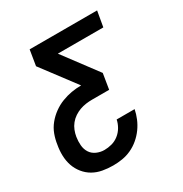

<svg xmlns="http://www.w3.org/2000/svg" viewBox="-171 -648 942 991"><g transform="rotate(-30 300.0 -152.5)"><path d="M220 215Q188 215 157.5 209.5Q127 204 101.5 189.5Q76 175 57 151.5Q38 128 28.5 100Q19 72 18 40.5Q17 9 23 -23Q27 -52 37.5 -80.5Q48 -109 67.5 -133Q87 -157 112.5 -175.5Q138 -194 166.5 -205Q195 -216 224 -221Q253 -226 282 -226L130 -428L145 -520H547L531 -428H260L411 -226L396 -134H294Q276 -134 257.5 -131.5Q239 -129 221 -122.5Q203 -116 186.5 -105Q170 -94 157.5 -78.5Q145 -63 138 -45Q131 -27 128 -9Q124 16 126 40.5Q128 65 140 84Q152 103 174 113Q196 123 220 123Q242 123 264.5 117Q287 111 306 96Q325 81 337 60Q349 39 353 18H460Q455 44 444 70.5Q433 97 416 120.5Q399 144 376.5 163Q354 182 328 194Q302 206 274.5 210.5Q247 215 220 215Z"/></g></svg>

Font: Iosevka SS04 SmBd Ex Obl
Style: Regular
Weight: 600
Width: 7
Italic angle: -9°
Monospace: yes
Designer: Belleve Invis
Foundry: Belleve Invis
Version: Version 19.0.0; ttfautohint (v1.8.4)